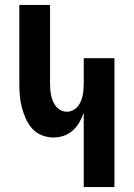

<svg xmlns="http://www.w3.org/2000/svg" viewBox="-20 -755 540 775"><path d="M318 0V-300Q311 -280 300.5 -261.5Q290 -243 274 -228.5Q258 -214 237.5 -207Q217 -200 196 -200Q172 -200 149 -209Q126 -218 110 -236Q94 -254 84 -276.5Q74 -299 68 -322Q62 -345 60 -369.5Q58 -394 58 -418V-735H182V-418Q182 -406 183 -393.5Q184 -381 186.5 -369Q189 -357 194 -345.5Q199 -334 207 -324.5Q215 -315 226.5 -309.5Q238 -304 250 -304Q262 -304 273.5 -309.5Q285 -315 293 -324.5Q301 -334 306 -345.5Q311 -357 313.5 -369Q316 -381 317 -393.5Q318 -406 318 -418V-520H442V0Z"/></svg>

Font: Iosevka Term Curly Extrabold
Style: Regular
Weight: 800
Designer: Belleve Invis
Foundry: Belleve Invis
Version: Version 32.3.0